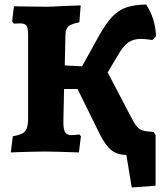

<svg xmlns="http://www.w3.org/2000/svg" viewBox="-20 -674 743 854"><path d="M663 -87 672 -74V152L566 160L542 15Q502 15 475.5 -6Q449 -27 424 -77L325 -278H265L262 -142Q261 -102 268.5 -87.5Q276 -73 298 -73Q312 -73 333 -76L340 -68L331 4Q219 0 178 0Q152 0 119 1Q86 2 51 3Q43 4 28 4L37 -68Q66 -73 80 -81Q94 -89 99.5 -104.5Q105 -120 105 -149V-518Q105 -549 98 -559.5Q91 -570 69 -570L41 -569L34 -579L42 -646L187 -644Q208 -644 257 -647L339 -650L333 -575Q295 -567 283.5 -556Q272 -545 271 -518L268 -383L345 -379L421 -516Q452 -571 479.5 -600Q507 -629 542 -641Q577 -653 630 -654Q671 -592 674 -513L658 -496Q625 -501 607 -501Q572 -501 549.5 -484.5Q527 -468 503 -426L459 -352L562 -155Q578 -124 589 -111Q600 -98 615 -93.5Q630 -89 663 -87Z"/></svg>

Font: Alegreya ExtraBold
Style: Regular
Weight: 800
Designer: Juan Pablo del Peral
Foundry: Huerta Tipografica
Version: Version 2.007; ttfautohint (v1.6)